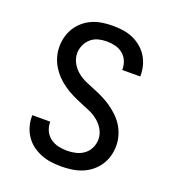

<svg xmlns="http://www.w3.org/2000/svg" viewBox="-136 -849 872 962"><g transform="rotate(20 300.0 -367.5)"><path d="M299 8Q272 8 244.5 4.5Q217 1 191.5 -9Q166 -19 144 -35Q122 -51 106.5 -73.5Q91 -96 83 -122.5Q75 -149 75 -176V-184H171V-179Q171 -156 181.5 -134.5Q192 -113 211 -99.5Q230 -86 253 -81Q276 -76 299 -76Q323 -76 346 -81.5Q369 -87 388 -101Q407 -115 417.5 -137Q428 -159 428 -183Q428 -210 414.5 -234Q401 -258 380 -275Q359 -292 334 -303Q309 -314 284 -324Q259 -334 235 -346Q211 -358 188.5 -373.5Q166 -389 147 -408.5Q128 -428 114 -451Q100 -474 92.5 -500Q85 -526 85 -553Q85 -580 92 -606.5Q99 -633 113.5 -656Q128 -679 149 -696.5Q170 -714 195 -724.5Q220 -735 247 -739Q274 -743 301 -743Q328 -743 354.5 -739.5Q381 -736 405.5 -726Q430 -716 451.5 -699Q473 -682 487.5 -660Q502 -638 509.5 -612Q517 -586 517 -559V-551H421V-556Q421 -578 412 -599Q403 -620 385.5 -634Q368 -648 345.5 -653.5Q323 -659 301 -659Q278 -659 256 -653.5Q234 -648 216.5 -633Q199 -618 189.5 -596.5Q180 -575 180 -553Q180 -526 193.5 -501.5Q207 -477 228 -460Q249 -443 274 -432Q299 -421 324 -411Q349 -401 373 -389Q397 -377 419 -361.5Q441 -346 460.5 -327Q480 -308 494 -285Q508 -262 515.5 -235.5Q523 -209 523 -182Q523 -155 515.5 -128Q508 -101 492.5 -78Q477 -55 455 -37.5Q433 -20 407.5 -10Q382 0 354.5 4Q327 8 299 8Z"/></g></svg>

Font: Iosevka Medium Extended
Style: Regular
Weight: 500
Width: 7
Monospace: yes
Designer: Belleve Invis
Foundry: Belleve Invis
Version: Version 32.5.0; ttfautohint (v1.8.4)